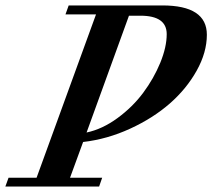

<svg xmlns="http://www.w3.org/2000/svg" viewBox="-66 -683 778 703"><path d="M-46.4 0 -34.7 -32.2H67.9L285.6 -630.4H173.8L185.5 -663.1H528.3Q691.4 -663.1 691.4 -555.7Q691.4 -491.2 654.3 -424.6Q617.2 -357.9 555.9 -304.2Q494.6 -250.5 410.6 -211.9Q326.7 -173.3 238.3 -163.1L190.4 -32.2H308.1L296.9 0ZM448.2 -625.5H406.2L251 -197.8Q308.6 -210 364 -250.5Q419.4 -291 458.3 -343.3Q497.1 -395.5 520.8 -453.1Q544.4 -510.7 544.4 -558.1Q544.4 -625.5 448.2 -625.5Z"/></svg>

Font: Elstob 10pt SemiBold
Style: Italic
Weight: 600
Italic angle: -20°
Designer: Peter S. Baker
Version: Version 1.015